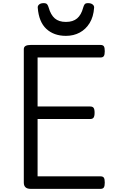

<svg xmlns="http://www.w3.org/2000/svg" viewBox="-20 -1206 729 1226"><path d="M176 0Q154 0 143 -10Q132 -20 132 -40V-892Q132 -906 143 -912.5Q154 -919 176 -919H622Q637 -919 643 -910.5Q649 -902 649 -879Q649 -857 643 -848Q637 -839 622 -839H220V-526H556Q571 -526 577.5 -517.5Q584 -509 584 -486Q584 -464 577.5 -455Q571 -446 556 -446H220V-80H622Q637 -80 643 -71.5Q649 -63 649 -40Q649 -18 643 -9Q637 0 622 0ZM401 -977Q324 -977 276 -1021.5Q228 -1066 221 -1157Q220 -1169 230 -1177.5Q240 -1186 259 -1186Q275 -1186 281 -1178.5Q287 -1171 291 -1157Q304 -1111 330 -1088.5Q356 -1066 401 -1066Q446 -1066 472.5 -1088.5Q499 -1111 511 -1157Q515 -1171 520.5 -1178.5Q526 -1186 542 -1186Q561 -1186 571.5 -1177.5Q582 -1169 581 -1157Q577 -1099 552.5 -1059Q528 -1019 489 -998Q450 -977 401 -977Z"/></svg>

Font: Playwrite DE Grund
Style: Regular
Weight: 400
Designer: Veronika Burian, José Scaglione
Foundry: TypeTogether
Version: Version 1.002